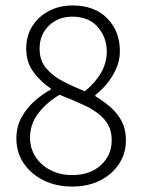

<svg xmlns="http://www.w3.org/2000/svg" viewBox="-20 -671 522 703"><path d="M244 12Q185 12 139 -11Q93 -34 66.5 -73.5Q40 -113 40 -164Q40 -207 59 -241.5Q78 -276 107 -301.5Q136 -327 166 -343V-347Q131 -370 103.5 -406Q76 -442 76 -493Q76 -540 98.5 -575.5Q121 -611 159.5 -631Q198 -651 245 -651Q327 -651 373 -603.5Q419 -556 419 -484Q419 -449 404.5 -417.5Q390 -386 369 -361.5Q348 -337 329 -323V-319Q357 -302 382.5 -280.5Q408 -259 424.5 -229Q441 -199 441 -156Q441 -109 416 -71Q391 -33 347 -10.5Q303 12 244 12ZM291 -337Q330 -369 350.5 -405.5Q371 -442 371 -482Q371 -534 338 -572Q305 -610 245 -610Q193 -610 159 -577Q125 -544 125 -493Q125 -449 149.5 -420.5Q174 -392 212 -372.5Q250 -353 291 -337ZM245 -30Q310 -30 349.5 -66.5Q389 -103 389 -157Q389 -204 362 -234Q335 -264 291 -284.5Q247 -305 198 -324Q151 -296 120.5 -256.5Q90 -217 90 -167Q90 -128 110 -97Q130 -66 165 -48Q200 -30 245 -30Z"/></svg>

Font: Assistant Light
Style: Regular
Weight: 300
Designer: Hebrew By Ben Nathan, Latin by Paul Hunt
Version: Version 3.000